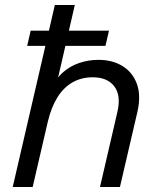

<svg xmlns="http://www.w3.org/2000/svg" viewBox="-20 -750 640 770"><path d="M103 -627H417L403 -566H89ZM31 0 200 -730H280L204 -400L188 -393Q202 -432 230.5 -458Q259 -484 296.5 -497Q334 -510 375 -510Q431 -510 471.5 -485Q512 -460 529 -413.5Q546 -367 531 -301L461 0H381L451 -302Q466 -367 438.5 -403.5Q411 -440 352 -440Q306 -440 270.5 -419.5Q235 -399 210.5 -360Q186 -321 172 -263L111 0Z"/></svg>

Font: Work Sans
Style: Italic
Weight: 400
Italic angle: -13°
Designer: Wei Huang
Foundry: Wei Huang
Version: Version 2.012